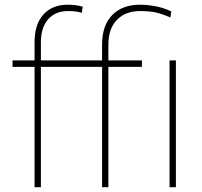

<svg xmlns="http://www.w3.org/2000/svg" viewBox="-20 -780 842 800"><path d="M150.4 0H124V-501.5H32.2V-528.3H124V-603.5Q124 -679.2 160.9 -719.7Q197.8 -760.3 262.2 -760.3Q277.3 -760.3 293.5 -758.5Q309.6 -756.8 324.7 -752L320.8 -726.6Q307.1 -730.5 294.9 -732.2Q282.7 -733.9 262.7 -733.9Q210.9 -733.9 180.7 -699.7Q150.4 -665.5 150.4 -603.5V-528.3H405.3V-593.8Q405.3 -674.3 447.5 -717.3Q489.7 -760.3 563 -760.3Q593.3 -760.3 627 -754.2Q660.6 -748 693.8 -732.4L689.9 -707Q660.6 -720.2 633.5 -727.1Q606.4 -733.9 563.5 -733.9Q502.9 -733.9 467.3 -697.3Q431.6 -660.6 431.6 -593.8V-528.3H571.3V-501.5H431.6V0H405.3V-501.5H150.4ZM712.9 -528.3V0H686.5V-528.3Z"/></svg>

Font: Vazirmatn RD UI Thin
Style: Regular
Weight: 100
Designer: Saber Rastikerdar
Foundry: Saber Rastikerdar
Version: Version 33.003